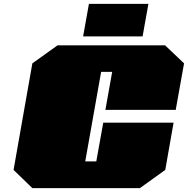

<svg xmlns="http://www.w3.org/2000/svg" viewBox="-20 -971 970 991"><path d="M409 -783 439 -951H746L716 -783ZM147 0 50 -94 147 -644 277 -737H832L930 -644L887 -404H524L559 -600H502L420 -138H477L513 -338H876L833 -94L702 0Z"/></svg>

Font: Tomorrow Black
Style: Italic
Weight: 900
Italic angle: -10°
Designer: Tony de Marco, Monica Rizzolli
Foundry: Just in Type
Version: Version 2.002